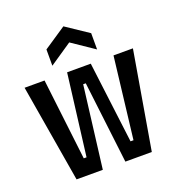

<svg xmlns="http://www.w3.org/2000/svg" viewBox="-136 -865 902 976"><g transform="rotate(-20 315.5 -377.0)"><path d="M112 0 23 -528H131L183 -88H198L253 -528H381L436 -88H452L504 -528H609L519 0H376L323 -443H309L254 0ZM194 -585V-673L315 -754L436 -673V-585L315 -667Z"/></g></svg>

Font: Bricolage Grotesque 12pt Condensed Medium
Style: Regular
Weight: 500
Width: 3
Designer: Mathieu Triay
Foundry: Atelier Triay
Version: Version 1.001; ttfautohint (v1.8.4.7-5d5b);gftools[0.9.33.de